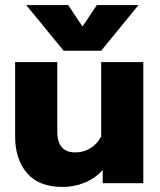

<svg xmlns="http://www.w3.org/2000/svg" viewBox="-20 -726 633 761"><path d="M84 -706H250L307 -621L364 -706H529L381 -525H232ZM40 -185V-480H207V-205Q207 -122 278 -122Q311 -122 337.5 -138Q364 -154 381 -185V-480H548V0H387V-52Q357 -19 315.5 -2Q274 15 228 15Q134 15 87 -40Q40 -95 40 -185Z"/></svg>

Font: Readiness
Style: Bold
Weight: 700
Designer: Katatrad Team
Foundry: CadsonDemak
Version: Version 1.00;January 16, 2020;FontCreator 12.0.0.2550 64-bit